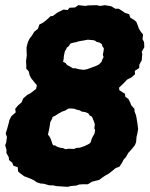

<svg xmlns="http://www.w3.org/2000/svg" viewBox="-20 -704 581 745"><path d="M243 21 212 19 198 18 185 15H171L150 9L137 8L122 3L111 -5L102 -9L85 -16L74 -20L59 -31L50 -39L49 -55L32 -61L28 -72L15 -83L14 -94L5 -110V-124L0 -140L4 -151L7 -173L2 -186L8 -205L15 -231L16 -237L24 -253L41 -268L39 -282L50 -295L64 -307L70 -322L86 -336L98 -342L120 -359L123 -373L102 -399L96 -409L91 -428L82 -437V-452L81 -467L84 -489L83 -509V-521L89 -543L96 -556L104 -566L113 -581L127 -592L133 -609L147 -616L161 -627L176 -641L185 -642L204 -656L227 -667L242 -665L250 -674L271 -675L284 -684L311 -681L322 -683L354 -684L369 -681L387 -684L398 -682L411 -680L428 -670H441L452 -663L465 -654L481 -649L486 -635L500 -627L509 -619L514 -607L519 -593L525 -583L535 -570L533 -552L539 -541L540 -521L530 -503L532 -493L530 -470L521 -454L520 -440L503 -429L504 -416L489 -403L473 -395L459 -380L442 -364L443 -354L465 -340L466 -329L478 -320L485 -307L489 -296L502 -281V-272L508 -256L510 -245L513 -227L516 -203L513 -186L510 -174L508 -152L503 -140L490 -124L478 -111L469 -95L460 -85L452 -70L443 -57L429 -52L417 -42L403 -31L389 -23L377 -15L365 -6L345 -1L337 1L321 11H300L287 12L276 16L254 18ZM304 -433 316 -435 325 -438 341 -444 352 -448 364 -454 374 -464 376 -471 382 -483 379 -491 382 -507 383 -516 376 -527V-532L366 -539L356 -541L349 -546L343 -548L331 -549L321 -550L305 -547L293 -545L283 -543L274 -540L267 -539L253 -535L247 -525L239 -519L237 -513L232 -506L228 -488L227 -476L225 -464L235 -459L240 -452L253 -445L263 -439H273L280 -437L289 -435ZM234 -125 247 -127 267 -126 276 -130 290 -131 299 -134 310 -138 326 -146 332 -152 335 -163 340 -174 347 -186 349 -199 346 -206 348 -222 344 -234 341 -241 337 -251 327 -257 323 -264 311 -269 297 -271 289 -276 279 -278 268 -282 258 -283H246L233 -275L221 -271L205 -262L196 -256L184 -250L182 -243L175 -230L174 -222L172 -210L170 -199L166 -182L172 -174L176 -167L180 -156L182 -149L186 -140H193L203 -134L217 -130H223Z"/></svg>

Font: Winky Rough
Style: Bold Italic
Weight: 700
Italic angle: -8.97852°
Designer: Simon Atzbach
Foundry: typofactur
Version: Version 1.206; ttfautohint (v1.8.4.7-5d5b)